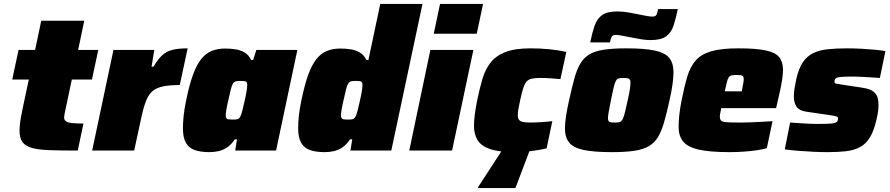

<svg xmlns="http://www.w3.org/2000/svg" viewBox="-20 -763 4512 973"><path d="M374 0Q289 0 232 -2Q175 -4 141.5 -13.5Q108 -23 93.5 -43.5Q79 -64 79 -101Q79 -116 81 -134Q83 -152 87 -173Q91 -194 96 -219L126 -360H42L74 -510H158L189 -658H407L376 -510H478L446 -360H344L309 -195Q308 -189 307 -183.5Q306 -178 305.5 -174Q305 -170 305 -167Q305 -156 313.5 -149Q322 -142 343 -139.5Q364 -137 403 -137Z M447 0 555 -510H762L748 -425H758Q780 -463 802 -483Q824 -503 854.5 -510.5Q885 -518 931 -518L891 -332Q841 -332 808 -325.5Q775 -319 754.5 -302.5Q734 -286 721 -254Q708 -222 697 -171L660 0Z M1042 8Q997 8 967 -2.5Q937 -13 922 -39.5Q907 -66 907 -113Q907 -140 910.5 -175Q914 -210 923 -253Q939 -331 957.5 -382.5Q976 -434 999.5 -463.5Q1023 -493 1053 -505Q1083 -517 1121 -517Q1149 -517 1174 -513Q1199 -509 1219.5 -497Q1240 -485 1253 -459H1263L1279 -510H1487L1379 0H1172L1181 -57H1170Q1152 -30 1131 -16Q1110 -2 1087.5 3Q1065 8 1042 8ZM1159 -157Q1173 -157 1181 -158.5Q1189 -160 1193.5 -165.5Q1198 -171 1202 -182Q1205 -190 1209 -205.5Q1213 -221 1217 -239.5Q1221 -258 1225 -276Q1229 -294 1231 -309Q1233 -324 1233 -331Q1233 -346 1226.5 -349.5Q1220 -353 1200 -353Q1185 -353 1176 -351Q1167 -349 1161 -340Q1155 -331 1150 -311Q1145 -291 1137 -255Q1130 -225 1127 -206.5Q1124 -188 1124 -177Q1124 -168 1127.5 -163.5Q1131 -159 1139 -158Q1147 -157 1159 -157Z M1626 8Q1581 8 1551 -2.5Q1521 -13 1506 -39.5Q1491 -66 1491 -113Q1491 -140 1494.5 -175Q1498 -210 1507 -253Q1523 -331 1541.5 -382.5Q1560 -434 1583.5 -463.5Q1607 -493 1637 -505Q1667 -517 1705 -517Q1733 -517 1758 -513Q1783 -509 1803.5 -497Q1824 -485 1837 -459H1847L1907 -743H2121L1963 0H1756L1765 -57H1754Q1736 -30 1715 -16Q1694 -2 1671.5 3Q1649 8 1626 8ZM1743 -157Q1757 -157 1765 -158.5Q1773 -160 1777.5 -165.5Q1782 -171 1786 -182Q1789 -190 1793 -205.5Q1797 -221 1801 -239.5Q1805 -258 1809 -276Q1813 -294 1815 -309Q1817 -324 1817 -331Q1817 -346 1810.5 -349.5Q1804 -353 1784 -353Q1769 -353 1760 -351Q1751 -349 1745 -340Q1739 -331 1734 -311Q1729 -291 1721 -255Q1714 -225 1711 -206.5Q1708 -188 1708 -177Q1708 -168 1711.5 -163.5Q1715 -159 1723 -158Q1731 -157 1743 -157Z M2178 -592 2210 -743H2428L2396 -592ZM2054 0 2161 -510H2379L2271 0Z M2592 8Q2508 8 2462.5 -8Q2417 -24 2399.5 -54Q2382 -84 2382 -125Q2382 -153 2386.5 -185.5Q2391 -218 2398 -254Q2410 -312 2424 -360.5Q2438 -409 2464.5 -444Q2491 -479 2539.5 -498.5Q2588 -518 2668 -518Q2718 -518 2763 -513.5Q2808 -509 2850 -500L2820 -362Q2803 -364 2773.5 -366Q2744 -368 2717 -368Q2690 -368 2673.5 -364Q2657 -360 2647.5 -348.5Q2638 -337 2631 -314.5Q2624 -292 2616 -255Q2610 -229 2607 -210.5Q2604 -192 2604 -179Q2604 -164 2610 -156Q2616 -148 2630 -145Q2644 -142 2668 -142Q2691 -142 2722.5 -144Q2754 -146 2779 -149L2750 -11Q2710 -2 2670 3Q2630 8 2592 8ZM2403 190V185L2535 -18H2670L2669 -13L2592 190Z M3082 8Q2990 8 2938 -3Q2886 -14 2864.5 -40.5Q2843 -67 2843 -112Q2843 -139 2848.5 -175Q2854 -211 2864 -255Q2878 -319 2890.5 -364.5Q2903 -410 2920.5 -440Q2938 -470 2966 -487Q2994 -504 3039.5 -511Q3085 -518 3153 -518Q3245 -518 3297.5 -507Q3350 -496 3371.5 -469.5Q3393 -443 3393 -397Q3393 -370 3388 -334.5Q3383 -299 3373 -255Q3359 -191 3346 -145.5Q3333 -100 3315.5 -70Q3298 -40 3269.5 -23Q3241 -6 3195.5 1Q3150 8 3082 8ZM3095 -142Q3108 -142 3116 -143.5Q3124 -145 3129.5 -150.5Q3135 -156 3139.5 -168.5Q3144 -181 3149 -202Q3154 -223 3161 -255Q3169 -290 3172 -311Q3175 -332 3175 -345Q3175 -356 3171 -360.5Q3167 -365 3159.5 -366.5Q3152 -368 3140 -368Q3124 -368 3115 -365.5Q3106 -363 3100.5 -352Q3095 -341 3089.5 -318.5Q3084 -296 3076 -255Q3069 -219 3065 -197.5Q3061 -176 3061 -164Q3061 -154 3064.5 -149Q3068 -144 3075.5 -143Q3083 -142 3095 -142ZM2971 -548Q2981 -597 2993 -632Q3005 -667 3030.5 -686Q3056 -705 3108 -705Q3138 -705 3167.5 -699.5Q3197 -694 3222 -689Q3242 -685 3258 -682Q3274 -679 3285 -679Q3302 -679 3306.5 -687.5Q3311 -696 3315 -717H3415Q3405 -669 3393.5 -633.5Q3382 -598 3356 -579Q3330 -560 3278 -560Q3248 -560 3218.5 -566Q3189 -572 3164 -576Q3145 -580 3128.5 -583Q3112 -586 3101 -586Q3085 -586 3080 -577Q3075 -568 3071 -548Z M3677 8Q3577 8 3520.5 -5Q3464 -18 3441.5 -46.5Q3419 -75 3419 -119Q3419 -147 3422.5 -180.5Q3426 -214 3434 -254Q3448 -325 3463 -375Q3478 -425 3505.5 -456.5Q3533 -488 3584 -503Q3635 -518 3721 -518Q3811 -518 3860.5 -507.5Q3910 -497 3929 -473Q3948 -449 3948 -408Q3948 -389 3944 -362Q3940 -335 3934 -307Q3928 -279 3922 -254L3913 -215H3635Q3634 -208 3631 -194Q3628 -180 3628 -174Q3628 -158 3634.5 -151.5Q3641 -145 3664.5 -143.5Q3688 -142 3739 -142Q3756 -142 3781.5 -143Q3807 -144 3836.5 -145.5Q3866 -147 3895 -149L3866 -12Q3846 -6 3815 -1.5Q3784 3 3748 5.5Q3712 8 3677 8ZM3653 -300H3739L3742 -316Q3745 -333 3747 -343.5Q3749 -354 3749 -362Q3749 -372 3745.5 -376.5Q3742 -381 3734 -382Q3726 -383 3713 -383Q3697 -383 3688 -381Q3679 -379 3673.5 -371.5Q3668 -364 3663.5 -347Q3659 -330 3653 -300Z M4175 8Q4140 8 4100 6Q4060 4 4022.5 1Q3985 -2 3957 -6L3984 -142Q4003 -141 4022.5 -139.5Q4042 -138 4060.5 -137Q4079 -136 4094.5 -135.5Q4110 -135 4122 -135Q4147 -135 4164.5 -135.5Q4182 -136 4194 -137Q4206 -138 4213 -141Q4221 -144 4224 -149.5Q4227 -155 4227 -165Q4227 -170 4218.5 -173Q4210 -176 4182 -180L4066 -197Q4031 -202 4017 -222Q4003 -242 4003 -275Q4003 -293 4006.5 -315Q4010 -337 4015 -361Q4027 -415 4048 -446.5Q4069 -478 4100.5 -493.5Q4132 -509 4175 -513.5Q4218 -518 4272 -518Q4308 -518 4345 -516Q4382 -514 4414.5 -511Q4447 -508 4467 -504L4439 -368Q4411 -370 4384.5 -371.5Q4358 -373 4337.5 -374Q4317 -375 4306 -375Q4281 -375 4264 -374.5Q4247 -374 4236 -372.5Q4225 -371 4219 -368Q4213 -365 4211 -360.5Q4209 -356 4209 -348Q4209 -341 4216 -339.5Q4223 -338 4248 -334L4347 -319Q4371 -316 4390.5 -308Q4410 -300 4421 -282.5Q4432 -265 4432 -231Q4432 -218 4430 -200.5Q4428 -183 4423 -163Q4410 -102 4389 -67.5Q4368 -33 4337.5 -17Q4307 -1 4266.5 3.5Q4226 8 4175 8Z"/></svg>

Font: Saira Thin Black
Style: Italic
Weight: 900
Italic angle: -12°
Version: Version 1.101